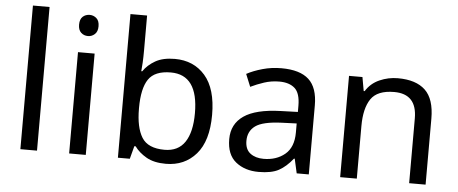

<svg xmlns="http://www.w3.org/2000/svg" viewBox="-51 -881 2412 1012"><g transform="rotate(5 1155.0 -375.0)"><path d="M173 0H85V-760H173Z M388 -737Q408 -737 423.5 -723.5Q439 -710 439 -681Q439 -653 423.5 -639Q408 -625 388 -625Q366 -625 351 -639Q336 -653 336 -681Q336 -710 351 -723.5Q366 -737 388 -737ZM431 -536V0H343V-536Z M689 -575Q689 -541 687.5 -511.5Q686 -482 684 -465H689Q712 -499 752 -522Q792 -545 855 -545Q955 -545 1015.5 -475.5Q1076 -406 1076 -268Q1076 -130 1015 -60Q954 10 855 10Q792 10 752 -13Q712 -36 689 -68H682L664 0H601V-760H689ZM840 -472Q755 -472 722 -423Q689 -374 689 -271V-267Q689 -168 721.5 -115.5Q754 -63 842 -63Q914 -63 949.5 -116Q985 -169 985 -269Q985 -472 840 -472Z M1419 -545Q1517 -545 1564 -502Q1611 -459 1611 -365V0H1547L1530 -76H1526Q1491 -32 1452.5 -11Q1414 10 1346 10Q1273 10 1225 -28.5Q1177 -67 1177 -149Q1177 -229 1240 -272.5Q1303 -316 1434 -320L1525 -323V-355Q1525 -422 1496 -448Q1467 -474 1414 -474Q1372 -474 1334 -461.5Q1296 -449 1263 -433L1236 -499Q1271 -518 1319 -531.5Q1367 -545 1419 -545ZM1445 -259Q1345 -255 1306.5 -227Q1268 -199 1268 -148Q1268 -103 1295.5 -82Q1323 -61 1366 -61Q1434 -61 1479 -98.5Q1524 -136 1524 -214V-262Z M2035 -546Q2131 -546 2180 -499.5Q2229 -453 2229 -349V0H2142V-343Q2142 -472 2022 -472Q1933 -472 1899 -422Q1865 -372 1865 -278V0H1777V-536H1848L1861 -463H1866Q1892 -505 1938 -525.5Q1984 -546 2035 -546Z"/></g></svg>

Font: Noto Sans Hebrew Droid SemiBold
Style: Regular
Weight: 600
Designer: Monotype Design Team
Foundry: Monotype Imaging Inc.
Version: Version 1.100; ttfautohint (v1.8.4.7-5d5b)